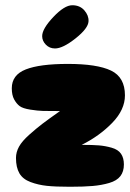

<svg xmlns="http://www.w3.org/2000/svg" viewBox="-20 -714 497 733"><path d="M247 -1Q300 -1 334 -4Q368 -7 397 -15.5Q426 -24 439.5 -41.5Q453 -59 453 -86Q453 -111 442 -127Q431 -143 406.5 -150Q382 -157 357.5 -159Q333 -161 292 -161Q360 -195 408.5 -245Q457 -295 457 -350Q457 -419 404 -444.5Q351 -470 239 -470Q132 -470 78.5 -449Q25 -428 25 -377Q25 -351 34 -334.5Q43 -318 55 -309Q67 -300 95.5 -295.5Q124 -291 144.5 -290.5Q165 -290 209 -290Q165 -259 142 -241.5Q119 -224 91.5 -199.5Q64 -175 52.5 -154Q41 -133 41 -111Q41 -75 54 -52.5Q67 -30 96.5 -19Q126 -8 159 -4.5Q192 -1 247 -1ZM190 -529Q220 -529 268.5 -567.5Q317 -606 318 -633Q319 -655 302 -674.5Q285 -694 256 -694Q226 -694 183.5 -649Q141 -604 141 -576Q141 -558 155 -543.5Q169 -529 190 -529Z"/></svg>

Font: Cherry Bomb
Style: Regular
Weight: 400
Designer: satsuyako
Foundry: satsuyako
Version: Version 4.0